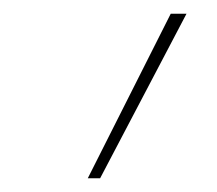

<svg xmlns="http://www.w3.org/2000/svg" viewBox="-20 -701 316 280"><path d="M229 -681H252L126 -441H108Z"/></svg>

Font: FiraGO Thin
Style: Italic
Weight: 100
Italic angle: -8°
Designer: bBox Type GmbH
Foundry: bBox Type GmbH
Version: Version 1.001